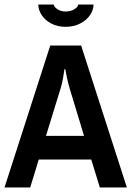

<svg xmlns="http://www.w3.org/2000/svg" viewBox="-20 -832 584 852"><path d="M271 -713Q235 -713 207.5 -727.5Q180 -742 165 -765Q150 -788 150 -812H218Q220 -801 235 -791Q250 -781 271 -781Q294 -781 310 -791Q326 -801 327 -812H395Q395 -788 379.5 -765Q364 -742 335.5 -727.5Q307 -713 271 -713ZM423 0 385 -124H152L114 0H0L203 -630H340L543 0ZM249 -440 184 -229H353L289 -440Q283 -460 277 -488Q271 -516 270 -525H266Q265 -516 260 -487Q255 -458 249 -440Z"/></svg>

Font: Pragati Narrow
Style: Bold
Weight: 700
Designer: Hector Gatti, Marcela Romero, Pablo Cosgaya and Nicolas Silva
Foundry: Omnibus-Type
Version: Version 1.010; ttfautohint (v1.3)